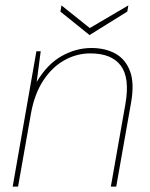

<svg xmlns="http://www.w3.org/2000/svg" viewBox="-20 -692 556 712"><path d="M27 0 115 -502H131L116 -388Q155 -454 208.5 -484Q262 -514 319 -514Q370 -514 407.5 -493.5Q445 -473 462 -428.5Q479 -384 466 -311L411 0H391L445 -306Q462 -403 428 -448.5Q394 -494 315 -494Q264 -494 218.5 -468.5Q173 -443 140.5 -393.5Q108 -344 95 -272L47 0ZM456 -672 452 -649 312 -562 204 -649 208 -672 313 -588Z"/></svg>

Font: DM Sans 16pt Thin
Style: Italic
Weight: 250
Italic angle: -10°
Version: Version 4.004;gftools[0.9.30]